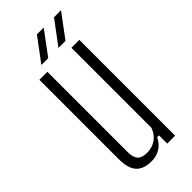

<svg xmlns="http://www.w3.org/2000/svg" viewBox="-242 -797 850 850"><g transform="rotate(-45 183.0 -372.0)"><path d="M153.5 6.5Q103.5 6.5 80 -19.5Q56.5 -45.5 56.5 -103V-600H106.5V-99Q106.5 -64 120.2 -49Q134 -34 165.5 -34Q197.5 -34 221.8 -51Q246 -68 257 -99V-600H306.5V0H257V-51.5H245.5Q231 -22 207.2 -7.8Q183.5 6.5 153.5 6.5ZM109 -640 191 -750H233.5L152 -640ZM216 -640 298 -750H342L260 -640Z"/></g></svg>

Font: Big Shoulders Text Thin ExtraLight
Style: Regular
Weight: 250
Version: Version 2.002